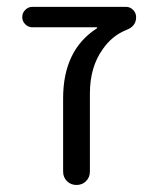

<svg xmlns="http://www.w3.org/2000/svg" viewBox="-20 -562 462 560"><path d="M262.7 -479.5Q263.7 -480.5 263.7 -481.4Q263.7 -482.4 262.7 -482.4H74.2Q62.5 -482.4 53.7 -491.2Q44.9 -500 44.9 -512.2Q44.9 -524.4 53.7 -533.2Q62.5 -542 74.2 -542H347.7Q359.4 -542 368.2 -533.2Q377 -524.4 377 -511.7Q377 -485.4 348.6 -474.6Q306.6 -458 279.3 -418Q242.2 -366.2 242.2 -289.1V-61.5Q242.2 -44.9 231 -33.7Q219.7 -22.5 203.1 -22.5Q186.5 -22.5 175.3 -33.7Q164.1 -44.9 164.1 -61.5V-275.4Q164.1 -416 262.7 -479.5Z"/></svg>

Font: Gen Jyuu Gothic Normal
Style: Regular
Weight: 300
Designer: [Source Han Sans]
Ryoko NISHIZUKA  (kana & ideographs); Paul D. Hunt (Latin, Greek & Cyrillic); Wenlong ZHANG  (bopomofo
Version: Version 1.002.20150607